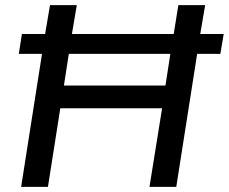

<svg xmlns="http://www.w3.org/2000/svg" viewBox="-20 -725 888 745"><path d="M62 0 143 -516H53L65 -593H155L174 -705H278L259 -593H654L672 -705H776L757 -593H848L835 -516H745L664 0H560L609 -305H214L166 0ZM228 -393H622L641 -516H247Z"/></svg>

Font: Mulish SemiBold
Style: Italic
Weight: 600
Italic angle: -9°
Designer: Vernon Adams
Foundry: Vernon Adams
Version: Version 3.603; ttfautohint (v1.8.3)